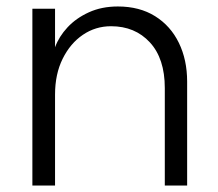

<svg xmlns="http://www.w3.org/2000/svg" viewBox="-20 -573 673 593"><path d="M80 0V-546H150V-427Q162 -460 188.5 -488.5Q215 -517 254.5 -535Q294 -553 344 -553Q411 -553 459 -523Q507 -493 532.5 -440.5Q558 -388 558 -321V0H489V-301Q489 -392 443 -442Q397 -492 323 -492Q275 -492 236 -465.5Q197 -439 173.5 -391.5Q150 -344 150 -281V0Z"/></svg>

Font: Parkinsans Light
Style: Regular
Weight: 300
Designer: Red Stone, Indian Type Foundry
Foundry: Indian Type Foundry
Version: Version 1.000